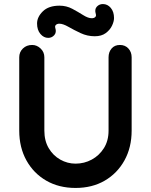

<svg xmlns="http://www.w3.org/2000/svg" viewBox="-20 -923 745 948"><path d="M572 -701Q598 -701 614 -683.5Q630 -666 630 -640V-278Q630 -195 594.5 -131Q559 -67 497 -31Q435 5 353 5Q271 5 208.5 -31Q146 -67 110.5 -131Q75 -195 75 -278V-640Q75 -666 93 -683.5Q111 -701 139 -701Q162 -701 180.5 -683.5Q199 -666 199 -640V-278Q199 -228 220.5 -191.5Q242 -155 277.5 -135Q313 -115 353 -115Q396 -115 433 -135Q470 -155 493 -191.5Q516 -228 516 -278V-640Q516 -666 531 -683.5Q546 -701 572 -701ZM218 -736Q196 -736 179.5 -755.5Q163 -775 163 -807Q163 -839 191.5 -867Q220 -895 274 -895Q308 -895 337 -879.5Q366 -864 390.5 -848.5Q415 -833 433 -833Q444 -833 450 -838.5Q456 -844 453 -854Q446 -877 458 -890Q470 -903 488 -903Q511 -903 527 -884Q543 -865 543 -834Q543 -817 533 -796Q523 -775 502 -759.5Q481 -744 448 -744Q411 -744 378 -759.5Q345 -775 318 -790.5Q291 -806 273 -806Q263 -806 256.5 -800.5Q250 -795 253 -785Q260 -763 248 -749.5Q236 -736 218 -736Z"/></svg>

Font: Quicksand Variable Light
Style: Regular
Weight: 300
Designer: Andrew Paglinawan
Foundry: Andrew Paglinawan
Version: Version 3.004